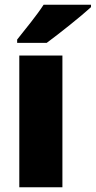

<svg xmlns="http://www.w3.org/2000/svg" viewBox="-20 -879 402 806"><path d="M362 -849V-859H163C134 -814 86 -756 52 -713V-699H176C229 -738 322 -812 362 -849ZM242 -93V-646H61V-93Z"/></svg>

Font: Noto Sans Kannada UI SemiCondensed Black
Style: Regular
Weight: 900
Width: 4
Designer: Jelle Bosma - Monotype Design Team
Foundry: Monotype Imaging Inc.
Version: Version 2.005